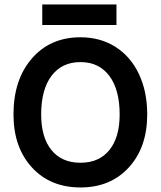

<svg xmlns="http://www.w3.org/2000/svg" viewBox="-20 -826 715 854"><path d="M168 -806.2H498V-714.8H168ZM40 -316.9Q40 -471.7 121.8 -565.9Q203.6 -660.2 337.9 -660.2Q426.3 -660.2 493.7 -617.4Q561 -574.7 597.9 -496.8Q634.8 -418.9 634.8 -316.9Q634.8 -170.9 553.2 -81.5Q471.7 7.8 337.9 7.8Q203.6 7.8 121.8 -81.5Q40 -170.9 40 -316.9ZM512.2 -316.9Q512.2 -427.2 466.3 -488.5Q420.4 -549.8 337.9 -549.8Q254.9 -549.8 209 -488.5Q163.1 -427.2 163.1 -316.9Q163.1 -214.8 209 -158.4Q254.9 -102.1 337.9 -102.1Q420.4 -102.1 466.3 -158.4Q512.2 -214.8 512.2 -316.9Z"/></svg>

Font: Overused Grotesk SemiBold
Style: Regular
Weight: 600
Version: Version 0.002